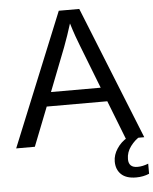

<svg xmlns="http://www.w3.org/2000/svg" viewBox="-59 -737 791 990"><g transform="rotate(-5 336.5 -242.5)"><path d="M177.7 -201.2 98.6 0H2L282.7 -688H388.7L665 0H569.8L491.2 -201.2ZM334.5 -617.7Q326.2 -590.3 314.7 -556.9Q303.2 -523.4 293.5 -498L206.1 -273.9H463.4L375 -501Q368.2 -518.1 356.9 -549.3Q345.7 -580.6 334.5 -617.7ZM673.3 189.9Q642.6 203.1 605.5 203.1Q554.2 203.1 528.3 178.2Q502.4 153.3 502.4 111.8Q502.4 77.6 523.7 45.4Q544.9 13.2 578.1 -5.4H643.1Q616.7 9.3 594 39.3Q571.3 69.3 571.3 105.5Q571.3 149.4 617.2 149.4Q643.6 149.4 673.3 137.7Z"/></g></svg>

Font: Arimo Nerd Font
Style: Regular
Weight: 400
Designer: Steve Matteson
Foundry: Monotype Imaging Inc.
Version: Version 1.33;Nerd Fonts 3.2.1